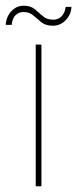

<svg xmlns="http://www.w3.org/2000/svg" viewBox="-77 -652 270 672"><path d="M48 0V-496H68V0ZM108 -562Q83 -562 68 -574Q53 -586 39.5 -598Q26 -610 5 -610Q-11 -610 -22.5 -599Q-34 -588 -36 -565H-57Q-55 -594 -37 -613Q-19 -632 6 -632Q30 -632 44.5 -620Q59 -608 73 -595.5Q87 -583 110 -583Q126 -583 138 -594.5Q150 -606 153 -628H173Q172 -601 153 -581.5Q134 -562 108 -562Z"/></svg>

Font: DM Sans 36pt Thin
Style: Regular
Weight: 250
Designer: Colophon Foundry, Jonny Pinhorn
Foundry: Colophon Foundry
Version: Version 4.004;gftools[0.9.30]